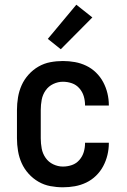

<svg xmlns="http://www.w3.org/2000/svg" viewBox="-20 -787 540 815"><path d="M247 8Q220 8 193.5 3Q167 -2 143.5 -15.5Q120 -29 101.5 -49.5Q83 -70 72 -94.5Q61 -119 56.5 -146Q52 -173 52 -200V-320Q52 -347 56.5 -374Q61 -401 72 -425.5Q83 -450 101.5 -470.5Q120 -491 143.5 -504.5Q167 -518 193.5 -523Q220 -528 247 -528Q273 -528 298 -523.5Q323 -519 346 -508Q369 -497 387.5 -479Q406 -461 418 -438.5Q430 -416 436 -391Q442 -366 442 -341V-339H341V-340Q341 -360 335.5 -378.5Q330 -397 317 -412Q304 -427 285.5 -433.5Q267 -440 247 -440Q226 -440 206 -430.5Q186 -421 173.5 -403Q161 -385 157 -363.5Q153 -342 153 -320V-200Q153 -178 157 -156.5Q161 -135 173.5 -117Q186 -99 206 -89.5Q226 -80 247 -80Q267 -80 285.5 -86.5Q304 -93 317 -108Q330 -123 335.5 -141.5Q341 -160 341 -180V-181H442V-179Q442 -154 436 -129Q430 -104 418 -81.5Q406 -59 387.5 -41Q369 -23 346 -12Q323 -1 298 3.5Q273 8 247 8ZM238 -578 183 -622 304 -767 372 -713Z"/></svg>

Font: Iosevka Custom Semibold
Style: Regular
Weight: 600
Designer: Belleve Invis
Foundry: Belleve Invis
Version: Version 27.0.2; ttfautohint (v1.8.4)